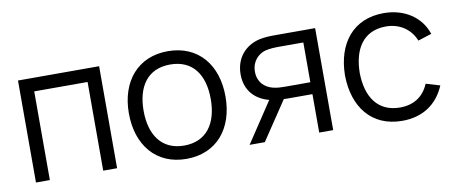

<svg xmlns="http://www.w3.org/2000/svg" viewBox="-55 -771 2377 1001"><g transform="rotate(-10 1133.0 -270.0)"><path d="M69.5 0H143V-469.5H425.5V0H499V-540H69.5Z M864.5 15C1024.5 15 1120.5 -100.5 1120.5 -270.5C1120.5 -437.5 1026.5 -555 864.5 -555C706.5 -555 609 -440.5 609 -270.5C609 -103 703.5 15 864.5 15ZM687 -270.5C687 -396.5 743.5 -484.5 864.5 -484.5C983.5 -484.5 1042.5 -400.5 1042.5 -270.5C1042.5 -143 984.5 -55.5 864.5 -55.5C747.5 -55.5 687 -140.5 687 -270.5Z M1569 0H1643L1642.5 -540H1436C1412 -540 1376.5 -540 1344.5 -532.5C1274.5 -515.5 1218 -460 1218 -369.5C1218 -281.5 1272 -231 1342 -213L1200.5 0H1281L1417.5 -204C1426 -203.5 1434.5 -203.5 1443 -203.5H1569ZM1294 -370.5C1294 -428 1332 -459.5 1365 -469.5C1390 -476.5 1422.5 -477 1439 -477H1569V-266.5H1439C1421.5 -266.5 1396 -266.5 1372 -272.5C1327 -284 1294 -316.5 1294 -370.5Z M2007 15C2114 15 2193 -36.5 2233.5 -132.5L2159.5 -154.5C2132.5 -89.5 2080 -55.5 2007 -55.5C1891 -55.5 1832.5 -140.5 1831 -270C1832.5 -396 1887.5 -484.5 2007 -484.5C2077.5 -484.5 2136 -447 2161.5 -382.5L2233.5 -405.5C2203.5 -498 2116.5 -555 2007.5 -555C1846 -555 1755 -440 1753 -270C1755 -103.5 1843.5 15 2007 15Z"/></g></svg>

Font: Eudonet
Style: Regular
Weight: 400
Designer: Mikhail Sharanda
Foundry: Mikhail Sharanda
Version: Version 4.503;Glyphs 3.1.2 (3151)